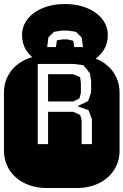

<svg xmlns="http://www.w3.org/2000/svg" viewBox="-22 -947 622 967"><path d="M173.8 -634.8Q132.3 -659.7 110.6 -693.1Q88.9 -726.6 88.9 -771Q88.9 -802.7 104 -831.1Q119.1 -859.4 147.2 -880.6Q175.3 -901.9 215.3 -914.3Q255.4 -926.8 304.7 -926.8Q354.5 -926.8 394.3 -914.3Q434.1 -901.9 462.4 -880.6Q490.7 -859.4 505.9 -831.1Q521 -802.7 521 -771Q521 -726.6 499 -693.1Q477.1 -659.7 436 -634.8ZM215.8 -710H259.8L264.6 -743.7L292 -748.5H317.9L346.7 -741.7L352.1 -710H396L389.6 -757.8L360.8 -786.6L322.8 -793H288.1L250 -786.6L221.7 -758.8ZM364.3 -668.9Q413.6 -668.9 453.6 -654.3Q493.7 -639.6 521.7 -614.3Q549.8 -588.9 564.9 -554.9Q580.1 -521 580.1 -482.9V-186Q580.1 -147.9 564.9 -114Q549.8 -80.1 521.7 -54.7Q493.7 -29.3 453.6 -14.6Q413.6 0 364.3 0H213.9Q164.6 0 124.5 -14.6Q84.5 -29.3 56.4 -54.7Q28.3 -80.1 13.2 -114Q-2 -147.9 -2 -186V-482.9Q-2 -521 13.2 -554.9Q28.3 -588.9 56.4 -614.3Q84.5 -639.6 124.5 -654.3Q164.6 -668.9 213.9 -668.9ZM389.2 -341.8V-221.2H440.9V-347.2L423.8 -392.1L368.2 -412.1L421.9 -438L437 -481.9V-536.1L431.2 -577.1L398.9 -618.2L350.1 -625H168V-221.2H220.2V-383.8H347.2L381.8 -368.2ZM347.2 -573.2 381.8 -558.1 385.3 -529.8V-478L377.9 -451.2L347.2 -436H220.2V-573.2Z"/></svg>

Font: Monofett
Style: Regular
Weight: 400
Designer: vernon adams
Foundry: vernon adams
Version: Version 1.000